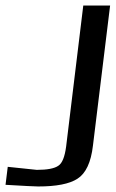

<svg xmlns="http://www.w3.org/2000/svg" viewBox="-36 -669 418 694"><path d="M362 -649H265L203 -139C198 -102 189 -79 175 -70C161 -60 135 -55 97 -55C95 -55 60 -59 -8 -66L-16 -1C51 3 91 5 102 5C167 5 215 -4 244 -23C274 -42 293 -82 300 -143Z"/></svg>

Font: Gamestation Display
Style: Italic
Weight: 400
Designer: Jonas Hecksher
Foundry: Jonas Hecksher, Playtypeª, e-types AS
Version: Version 1.003